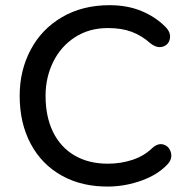

<svg xmlns="http://www.w3.org/2000/svg" viewBox="-20 -699 723 729"><path d="M54.7 -335.3Q54.7 -431.6 96.6 -510.3Q138.4 -589 215.8 -634.1Q293.3 -679.3 396 -679.3Q463.8 -679.3 517 -657.2Q570.3 -635.1 607.3 -597.8Q629.2 -576.4 625.1 -552.8Q621 -529.2 598.6 -522Q576.1 -514.8 550.7 -534.9Q518.1 -563.9 480 -578.2Q442 -592.5 389.4 -592.5Q318.4 -592.5 264.6 -557.6Q210.8 -522.7 181.9 -463.8Q153 -405 153 -335.3Q153 -255.8 181.5 -197.7Q210.1 -139.6 263.4 -108.5Q316.7 -77.5 389.4 -77.5Q438.5 -77.5 482.7 -92Q526.8 -106.5 557.6 -136.4Q580.5 -157.2 602 -149.8Q623.5 -142.4 629.2 -118.5Q634.9 -94.6 615.5 -74.6Q579.3 -35.9 518.9 -13.9Q458.5 8 396 9.3Q292.8 11.1 215.5 -31.7Q138.3 -74.5 96.5 -153.1Q54.7 -231.6 54.7 -335.3Z"/></svg>

Font: SN Pro Thin
Style: Regular
Weight: 200
Designer: Tobias Whetton
Foundry: Supernotes
Version: Version 1.003;Glyphs 3.3 (3324)